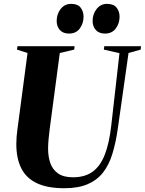

<svg xmlns="http://www.w3.org/2000/svg" viewBox="-20 -988 768 1018"><path d="M661.5 -707 604.5 -305.5Q594 -232 576.2 -173.5Q558.5 -115 527 -74.2Q495.5 -33.5 445.5 -11.8Q395.5 10 321.5 10Q231.5 10 175.2 -16.8Q119 -43.5 92.8 -95.8Q66.5 -148 66.5 -224.5Q66.5 -243 68 -262.5Q69.5 -282 72.5 -303L126 -707L70 -725L72.5 -743H375.5L373.5 -725L297 -707L243.5 -304Q240 -276 237.5 -249.5Q235 -223 235 -199Q235 -158.5 246.5 -124.2Q258 -90 287 -69Q316 -48 367 -48Q429.5 -48 470.5 -77.2Q511.5 -106.5 535.5 -167.8Q559.5 -229 570 -323.5L613.5 -706L530.5 -725L533 -743H727.5L726 -725ZM346 -810Q314.5 -810 297.5 -828.8Q280.5 -847.5 280.5 -877Q280.5 -913 301.5 -940.2Q322.5 -967.5 357.5 -967.5Q392 -967.5 407.5 -947.5Q423 -927.5 423 -899.5Q423 -864.5 403.2 -837.2Q383.5 -810 346 -810ZM536.5 -810Q505.5 -810 488.2 -828.8Q471 -847.5 471 -877Q471 -913 492.2 -940.2Q513.5 -967.5 548 -967.5Q582.5 -967.5 598.2 -947.5Q614 -927.5 614 -899.5Q614 -864.5 594 -837.2Q574 -810 536.5 -810Z"/></svg>

Font: Merriweather 144pt ExtraBold
Style: Italic
Weight: 800
Italic angle: -7.8°
Version: Version 2.101